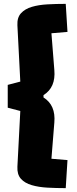

<svg xmlns="http://www.w3.org/2000/svg" viewBox="-20 -809 399 993"><path d="M246 12 329 19 320 164Q271 164 225.5 161.5Q180 159 144 148.5Q108 138 88 115.5Q68 93 70 53L85 -235L20 -252V-370L85 -387L70 -678Q68 -718 88.5 -740.5Q109 -763 144.5 -773.5Q180 -784 225.5 -786.5Q271 -789 320 -789L329 -644L246 -637L261 -447Q265 -402 251 -369.5Q237 -337 205 -317V-305Q237 -285 251 -252.5Q265 -220 261 -175Z"/></svg>

Font: Changa ExtraBold
Style: Regular
Weight: 800
Designer: Eduardo Rodriguez Tunni
Foundry: Eduardo Rodriguez Tunni
Version: Version 3.002; ttfautohint (v1.8.2)